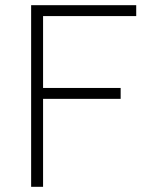

<svg xmlns="http://www.w3.org/2000/svg" viewBox="-20 -720 580 740"><path d="M100 -700H505V-658H146V-381H445V-339H146V0H100Z"/></svg>

Font: PT Root UI Light
Style: Regular
Weight: 300
Designer: Vitaly Kuzmin
Foundry: ParaType Ltd.
Version: Version 2.000G